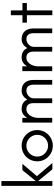

<svg xmlns="http://www.w3.org/2000/svg" viewBox="994 -1784 797 2826"><g transform="rotate(-90 1393.0 -371.5)"><path d="M70 -750H140V-243L301 -441H394L213 -227L406 0H313L140 -211V0H70Z M431 -222Q431 -285 461.5 -338Q492 -391 545 -421.5Q598 -452 661 -452Q724 -452 777 -421.5Q830 -391 860.5 -338Q891 -285 891 -222Q891 -159 860 -106.5Q829 -54 776 -23.5Q723 7 661 7Q599 7 546 -23.5Q493 -54 462 -106.5Q431 -159 431 -222ZM821 -222Q821 -266 799.5 -302.5Q778 -339 741.5 -360.5Q705 -382 661 -382Q617 -382 580.5 -360.5Q544 -339 522.5 -302.5Q501 -266 501 -222Q501 -179 522.5 -142.5Q544 -106 581 -84.5Q618 -63 661 -63Q704 -63 741 -84.5Q778 -106 799.5 -142.5Q821 -179 821 -222Z M1001 -442H1071V-372Q1093 -409 1125.5 -430.5Q1158 -452 1201 -452Q1252 -452 1286.5 -431.5Q1321 -411 1340 -368Q1362 -407 1395 -429.5Q1428 -452 1472 -452Q1547 -452 1588 -405.5Q1629 -359 1629 -277V-2H1559V-277Q1559 -326 1537.5 -354Q1516 -382 1470 -382Q1443 -382 1417 -367.5Q1391 -353 1374.5 -329Q1358 -305 1358 -277V-2H1288V-277Q1288 -326 1266.5 -354Q1245 -382 1199 -382Q1163 -382 1135.5 -360.5Q1108 -339 1091.5 -304Q1075 -269 1071 -227V-2H1001Z M1759 -442H1829V-372Q1851 -409 1883.5 -430.5Q1916 -452 1959 -452Q2010 -452 2044.5 -431.5Q2079 -411 2098 -368Q2120 -407 2153 -429.5Q2186 -452 2230 -452Q2305 -452 2346 -405.5Q2387 -359 2387 -277V-2H2317V-277Q2317 -326 2295.5 -354Q2274 -382 2228 -382Q2201 -382 2175 -367.5Q2149 -353 2132.5 -329Q2116 -305 2116 -277V-2H2046V-277Q2046 -326 2024.5 -354Q2003 -382 1957 -382Q1921 -382 1893.5 -360.5Q1866 -339 1849.5 -304Q1833 -269 1829 -227V-2H1759Z M2582 -375H2472V-440H2582V-611H2652V-440H2761V-375H2652V0H2582Z"/></g></svg>

Font: Teachers[wght]
Style: Regular
Weight: 400
Designer: Alfredo Marco Pradil & Chank Diesel
Version: Version 1.000;Glyphs 3.1.2 (3151)